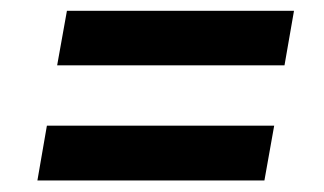

<svg xmlns="http://www.w3.org/2000/svg" viewBox="-20 -499 583 346"><path d="M509.8 -479.5 492.7 -381.3H83L100.6 -479.5ZM474.1 -272.5 456.5 -173.8H47.4L64.5 -272.5Z"/></svg>

Font: Mardoto Medium
Style: Italic
Weight: 500
Italic angle: -12°
Designer: Christian Robertson, Vahan Hovhannisyan
Foundry: Google
Version: Version 1.000